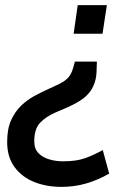

<svg xmlns="http://www.w3.org/2000/svg" viewBox="-20 -524 535 751"><path d="M359 -283Q358 -269 358 -255Q358 -241 356 -225Q352 -198 339.5 -176.5Q327 -155 305 -138.5Q283 -122 248 -106L197 -84Q160 -68 137 -44Q114 -20 114 29Q114 58 130.5 75Q147 92 173 99.5Q199 107 226 107Q278 107 312 95Q346 83 382 63L407 155Q364 180 317.5 193.5Q271 207 220 207Q161 207 113 187.5Q65 168 36.5 129Q8 90 8 31Q8 -20 23.5 -54Q39 -88 62.5 -110.5Q86 -133 112.5 -147.5Q139 -162 161 -172L202 -191Q227 -202 242.5 -216Q258 -230 266 -258L273 -283ZM398 -504 381 -392H268L284 -504Z"/></svg>

Font: Finlandica Medium
Style: Italic
Weight: 500
Italic angle: -8°
Designer: Niklas Ekholm, Juho Hiilivirta, Jaakko Suomalainen
Foundry: Helsinki Type Studio
Version: Version 1.063